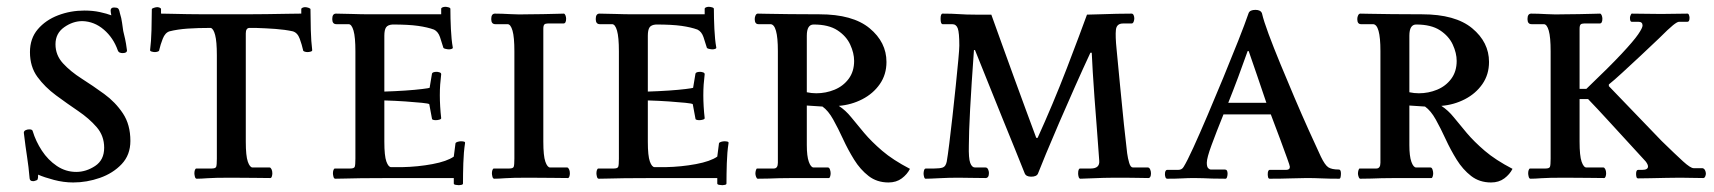

<svg xmlns="http://www.w3.org/2000/svg" viewBox="-20 -523 5036 564"><path d="M307 -478Q306 -483 305.5 -486.5Q305 -490 305 -492Q305 -501 315 -501Q323 -501 326.5 -498.5Q330 -496 332 -485Q337 -469 338.5 -456.5Q340 -444 342 -432Q345 -419 347.5 -408.5Q350 -398 353 -375Q353 -367 340 -367Q336 -367 332 -368.5Q328 -370 326 -375Q313 -412 285 -436Q257 -460 222 -461Q194 -461 168.5 -443Q143 -425 143 -393Q143 -361 165 -337Q187 -313 220 -292Q253 -271 286 -247Q319 -223 341 -190Q363 -157 363 -109Q363 -68 337.5 -41Q312 -14 273.5 -0.5Q235 13 195 13Q167 13 138.5 5.5Q110 -2 92 -10Q92 1 90.5 4Q89 7 80 9H76Q68 9 67 1Q64 -34 59.5 -62.5Q55 -91 50 -133Q50 -138 55 -140.5Q60 -143 66 -143Q75 -143 76 -138Q85 -108 103 -80.5Q121 -53 147 -35.5Q173 -18 204 -18Q233 -18 259.5 -35.5Q286 -53 286 -89Q286 -124 264 -149.5Q242 -175 209.5 -197Q177 -219 144.5 -243Q112 -267 90 -297Q68 -327 68 -370Q68 -410 91 -437Q114 -464 150.5 -478Q187 -492 228 -492Q253 -492 273.5 -487.5Q294 -483 307 -478Z M702 -107Q702 -65 708 -48Q714 -31 722 -31H772Q775 -31 777.5 -26Q780 -21 780 -14Q780 -9 778.5 -4.5Q777 0 774 0Q756 0 727 -0.5Q698 -1 658 -1Q610 -1 590 0.5Q570 2 558 2Q554 2 552.5 -4Q551 -10 551 -14Q551 -19 552.5 -23.5Q554 -28 557 -28H602Q613 -28 615 -33Q617 -38 617 -57V-361Q617 -401 612 -420Q607 -439 599 -441Q561 -441 531.5 -439Q502 -437 478 -431Q465 -427 458 -409Q451 -391 448 -377Q448 -373 443.5 -371.5Q439 -370 435 -370Q431 -370 425.5 -371.5Q420 -373 421 -377Q424 -400 425 -434.5Q426 -469 426 -496Q426 -498 432 -500Q438 -502 442 -502Q445 -502 449 -500.5Q453 -499 453 -496V-483Q461 -483 482 -482.5Q503 -482 530.5 -481.5Q558 -481 584 -481H658Q670 -481 699.5 -481Q729 -481 763 -481.5Q797 -482 824.5 -482.5Q852 -483 862 -483H865V-496Q865 -499 869 -500.5Q873 -502 876 -502Q881 -502 886.5 -500Q892 -498 892 -496Q892 -469 893 -434.5Q894 -400 897 -377Q898 -373 893 -371.5Q888 -370 883 -370Q879 -370 874.5 -371.5Q870 -373 870 -377Q867 -391 860.5 -409Q854 -427 840 -431Q817 -436 789.5 -438Q762 -440 731 -441H712Q702 -440 702 -425Z M1109 -254Q1141 -255 1170.5 -257Q1200 -259 1220 -261.5Q1240 -264 1242 -265L1249 -307Q1251 -312 1263 -312Q1266 -312 1271 -310.5Q1276 -309 1276 -305Q1274 -289 1273 -274.5Q1272 -260 1272 -243Q1272 -228 1273 -210.5Q1274 -193 1276 -176Q1276 -173 1270.5 -171.5Q1265 -170 1260 -170Q1256 -170 1252.5 -171Q1249 -172 1249 -174L1241 -217Q1239 -219 1219.5 -221Q1200 -223 1171 -225Q1142 -227 1109 -228V-107Q1109 -65 1115 -48.5Q1121 -32 1129 -32H1161Q1208 -33 1250.5 -41Q1293 -49 1313 -63L1318 -102Q1319 -105 1324.5 -106.5Q1330 -108 1334 -108Q1339 -108 1343 -107Q1347 -106 1346 -102Q1342 -76 1341 -43.5Q1340 -11 1340 16Q1340 19 1335.5 20Q1331 21 1328 21Q1324 21 1318.5 20Q1313 19 1313 16V0H1135Q1074 0 1041 0.5Q1008 1 992 1.5Q976 2 965 2Q961 2 959.5 -4Q958 -10 958 -14Q958 -19 959.5 -23.5Q961 -28 964 -28H1009Q1020 -28 1022 -33Q1024 -38 1024 -57V-372Q1024 -414 1018.5 -433Q1013 -452 1004 -452H968Q956 -452 956 -467Q956 -483 967 -483Q986 -483 1013.5 -482Q1041 -481 1069 -481H1276V-497Q1276 -500 1280 -501.5Q1284 -503 1288 -503Q1292 -503 1297.5 -501.5Q1303 -500 1303 -497Q1303 -470 1304.5 -438Q1306 -406 1310 -384Q1311 -381 1307 -379.5Q1303 -378 1299 -378Q1295 -378 1288.5 -379.5Q1282 -381 1282 -384Q1278 -398 1272.5 -414Q1267 -430 1255 -436Q1236 -443 1208 -447Q1180 -451 1133 -451Q1119 -450 1114 -442.5Q1109 -435 1109 -418Z M1576 -107Q1576 -65 1582 -48Q1588 -31 1596 -31H1646Q1649 -31 1651.5 -26Q1654 -21 1654 -14Q1654 -9 1652.5 -4.5Q1651 0 1648 0Q1630 0 1601 -0.5Q1572 -1 1532 -1Q1484 -1 1464 0.5Q1444 2 1432 2Q1428 2 1426.5 -4Q1425 -10 1425 -14Q1425 -19 1426.5 -23.5Q1428 -28 1431 -28H1476Q1487 -28 1489 -33Q1491 -38 1491 -57V-372Q1491 -414 1485.5 -433Q1480 -452 1471 -452H1435Q1423 -452 1423 -467Q1423 -483 1434 -483Q1453 -483 1479 -481.5Q1505 -480 1532 -481Q1550 -481 1574.5 -481.5Q1599 -482 1617.5 -482.5Q1636 -483 1636 -483Q1639 -483 1641 -478Q1643 -473 1643 -468Q1643 -454 1635 -454H1589Q1582 -454 1579 -451Q1576 -448 1576 -438Z M1883 -254Q1915 -255 1944.5 -257Q1974 -259 1994 -261.5Q2014 -264 2016 -265L2023 -307Q2025 -312 2037 -312Q2040 -312 2045 -310.5Q2050 -309 2050 -305Q2048 -289 2047 -274.5Q2046 -260 2046 -243Q2046 -228 2047 -210.5Q2048 -193 2050 -176Q2050 -173 2044.5 -171.5Q2039 -170 2034 -170Q2030 -170 2026.5 -171Q2023 -172 2023 -174L2015 -217Q2013 -219 1993.5 -221Q1974 -223 1945 -225Q1916 -227 1883 -228V-107Q1883 -65 1889 -48.5Q1895 -32 1903 -32H1935Q1982 -33 2024.5 -41Q2067 -49 2087 -63L2092 -102Q2093 -105 2098.5 -106.5Q2104 -108 2108 -108Q2113 -108 2117 -107Q2121 -106 2120 -102Q2116 -76 2115 -43.5Q2114 -11 2114 16Q2114 19 2109.5 20Q2105 21 2102 21Q2098 21 2092.5 20Q2087 19 2087 16V0H1909Q1848 0 1815 0.5Q1782 1 1766 1.5Q1750 2 1739 2Q1735 2 1733.5 -4Q1732 -10 1732 -14Q1732 -19 1733.5 -23.5Q1735 -28 1738 -28H1783Q1794 -28 1796 -33Q1798 -38 1798 -57V-372Q1798 -414 1792.5 -433Q1787 -452 1778 -452H1742Q1730 -452 1730 -467Q1730 -483 1741 -483Q1760 -483 1787.5 -482Q1815 -481 1843 -481H2050V-497Q2050 -500 2054 -501.5Q2058 -503 2062 -503Q2066 -503 2071.5 -501.5Q2077 -500 2077 -497Q2077 -470 2078.5 -438Q2080 -406 2084 -384Q2085 -381 2081 -379.5Q2077 -378 2073 -378Q2069 -378 2062.5 -379.5Q2056 -381 2056 -384Q2052 -398 2046.5 -414Q2041 -430 2029 -436Q2010 -443 1982 -447Q1954 -451 1907 -451Q1893 -450 1888 -442.5Q1883 -435 1883 -418Z M2350 -97Q2350 -64 2356 -47.5Q2362 -31 2370 -31H2412Q2416 -31 2418 -25Q2420 -19 2420 -14Q2420 -9 2418.5 -4.5Q2417 0 2415 0H2313Q2285 0 2268.5 0.5Q2252 1 2238.5 1.5Q2225 2 2206 2Q2203 2 2201 -3.5Q2199 -9 2199 -13Q2199 -18 2200.5 -23Q2202 -28 2204 -28H2253Q2265 -28 2265 -45V-373Q2265 -452 2243 -452H2208Q2197 -452 2197 -467Q2197 -473 2199.5 -478Q2202 -483 2206 -483Q2206 -483 2232 -482.5Q2258 -482 2299.5 -481.5Q2341 -481 2387 -481Q2485 -481 2534.5 -440Q2584 -399 2584 -341Q2584 -304 2564.5 -276Q2545 -248 2513 -231.5Q2481 -215 2444 -212Q2464 -199 2480.5 -178.5Q2497 -158 2518.5 -132.5Q2540 -107 2571.5 -80Q2603 -53 2653 -27Q2645 -11 2629 1Q2613 13 2590 13Q2556 13 2531.5 -6Q2507 -25 2489 -54Q2471 -83 2456.5 -114.5Q2442 -146 2427.5 -172Q2413 -198 2396 -210L2350 -213ZM2370 -451Q2350 -451 2350 -418V-252Q2364 -249 2378 -249Q2406 -249 2431.5 -259.5Q2457 -270 2473 -291.5Q2489 -313 2489 -344Q2489 -367 2477.5 -392Q2466 -417 2440 -434Q2414 -451 2370 -451Z M3279 -454Q3260 -454 3258 -435.5Q3256 -417 3260 -378Q3265 -327 3270.5 -268.5Q3276 -210 3281.5 -158Q3287 -106 3291 -73Q3293 -58 3297 -44.5Q3301 -31 3308 -31H3352Q3356 -31 3358.5 -25.5Q3361 -20 3361 -14Q3361 0 3353 0Q3342 0 3322 -0.5Q3302 -1 3283.5 -1Q3265 -1 3255 -1Q3243 -1 3221.5 -0.5Q3200 0 3180.5 1Q3161 2 3154 2Q3150 2 3148.5 -3.5Q3147 -9 3147 -13Q3147 -28 3153 -28H3184Q3211 -28 3209 -51Q3208 -63 3206 -92Q3204 -121 3201 -159Q3198 -197 3195 -237Q3192 -277 3190 -311.5Q3188 -346 3187 -368H3183Q3162 -323 3138 -269Q3114 -215 3091.5 -163Q3069 -111 3052.5 -71Q3036 -31 3029 -13Q3025 -4 3009 -4Q2994 -4 2990 -14Q2980 -40 2962.5 -82.5Q2945 -125 2924.5 -176Q2904 -227 2883 -279Q2862 -331 2844 -376H2841Q2826 -169 2826 -96Q2825 -58 2830 -44.5Q2835 -31 2844 -31H2875Q2880 -31 2882.5 -25.5Q2885 -20 2885 -15Q2885 0 2875 0Q2849 0 2831 -0.5Q2813 -1 2795 -1Q2767 -1 2739 0.5Q2711 2 2699 2Q2696 2 2694.5 -3.5Q2693 -9 2693 -13Q2693 -18 2694.5 -23Q2696 -28 2700 -28H2724Q2741 -28 2749.5 -31Q2758 -34 2761 -48Q2764 -65 2768.5 -101Q2773 -137 2778 -182Q2783 -227 2787.5 -270.5Q2792 -314 2795 -346.5Q2798 -379 2798 -389Q2798 -427 2793.5 -439.5Q2789 -452 2777 -452H2749Q2743 -452 2743 -468Q2743 -483 2749 -483Q2777 -483 2797.5 -481.5Q2818 -480 2845 -480H2892Q2906 -441 2923.5 -392.5Q2941 -344 2959 -294.5Q2977 -245 2994 -199Q3011 -153 3024 -118H3028Q3049 -164 3071.5 -217.5Q3094 -271 3114 -323Q3134 -375 3149.5 -416.5Q3165 -458 3173 -480Q3185 -480 3209.5 -481Q3234 -482 3260.5 -482.5Q3287 -483 3304 -483Q3308 -483 3310 -478.5Q3312 -474 3312 -469Q3312 -464 3310 -459Q3308 -454 3304 -454Z M3648 -485Q3652 -494 3668 -494Q3683 -494 3687 -484Q3692 -462 3706.5 -423Q3721 -384 3741 -335.5Q3761 -287 3782.5 -236.5Q3804 -186 3824.5 -140.5Q3845 -95 3860 -63Q3872 -38 3882 -31.5Q3892 -25 3913 -25Q3919 -25 3919 -13Q3919 -8 3918 -3Q3917 2 3914 2Q3883 2 3862 1Q3841 0 3818 0Q3799 0 3772 1Q3745 2 3710 2Q3706 2 3705 -2.5Q3704 -7 3704 -11Q3704 -24 3710 -24H3758Q3769 -24 3769 -33Q3769 -36 3761 -58Q3753 -80 3740.5 -114Q3728 -148 3713 -187H3574Q3553 -135 3539 -97Q3525 -59 3525 -45Q3525 -33 3529 -29Q3533 -25 3537 -25H3578Q3586 -25 3586 -13Q3586 -8 3584.5 -3Q3583 2 3580 2Q3555 2 3540.5 1.5Q3526 1 3514.5 0.5Q3503 0 3488 0Q3470 0 3452.5 1Q3435 2 3409 2Q3405 2 3403.5 -2.5Q3402 -7 3402 -11Q3402 -24 3409 -24H3441Q3452 -24 3457 -33Q3467 -49 3485.5 -89.5Q3504 -130 3527 -184Q3550 -238 3573.5 -295Q3597 -352 3617 -402.5Q3637 -453 3648 -485ZM3700 -221Q3686 -262 3672.5 -302Q3659 -342 3648 -373H3645Q3632 -336 3617 -296Q3602 -256 3588 -221Z M4120 -97Q4120 -64 4126 -47.5Q4132 -31 4140 -31H4182Q4186 -31 4188 -25Q4190 -19 4190 -14Q4190 -9 4188.5 -4.5Q4187 0 4185 0H4083Q4055 0 4038.5 0.5Q4022 1 4008.5 1.5Q3995 2 3976 2Q3973 2 3971 -3.5Q3969 -9 3969 -13Q3969 -18 3970.5 -23Q3972 -28 3974 -28H4023Q4035 -28 4035 -45V-373Q4035 -452 4013 -452H3978Q3967 -452 3967 -467Q3967 -473 3969.5 -478Q3972 -483 3976 -483Q3976 -483 4002 -482.5Q4028 -482 4069.5 -481.5Q4111 -481 4157 -481Q4255 -481 4304.5 -440Q4354 -399 4354 -341Q4354 -304 4334.5 -276Q4315 -248 4283 -231.5Q4251 -215 4214 -212Q4234 -199 4250.5 -178.5Q4267 -158 4288.5 -132.5Q4310 -107 4341.5 -80Q4373 -53 4423 -27Q4415 -11 4399 1Q4383 13 4360 13Q4326 13 4301.5 -6Q4277 -25 4259 -54Q4241 -83 4226.5 -114.5Q4212 -146 4197.5 -172Q4183 -198 4166 -210L4120 -213ZM4140 -451Q4120 -451 4120 -418V-252Q4134 -249 4148 -249Q4176 -249 4201.5 -259.5Q4227 -270 4243 -291.5Q4259 -313 4259 -344Q4259 -367 4247.5 -392Q4236 -417 4210 -434Q4184 -451 4140 -451Z M4620 -107Q4620 -65 4626 -48Q4632 -31 4640 -31H4690Q4693 -31 4695.5 -26Q4698 -21 4698 -14Q4698 -9 4696.5 -4.5Q4695 0 4692 0Q4674 0 4645 -0.5Q4616 -1 4576 -1Q4528 -1 4508 0.5Q4488 2 4476 2Q4472 2 4470.5 -4Q4469 -10 4469 -14Q4469 -19 4470.5 -23.5Q4472 -28 4475 -28H4520Q4531 -28 4533 -33Q4535 -38 4535 -57V-372Q4535 -414 4529.5 -433Q4524 -452 4515 -452H4479Q4467 -452 4467 -467Q4467 -483 4478 -483Q4497 -483 4523 -481.5Q4549 -480 4576 -481Q4594 -481 4618.5 -481.5Q4643 -482 4661.5 -482.5Q4680 -483 4680 -483Q4683 -483 4685 -478Q4687 -473 4687 -468Q4687 -454 4679 -454H4633Q4626 -454 4623 -451Q4620 -448 4620 -438V-262H4640Q4708 -327 4743.5 -365Q4779 -403 4792 -422Q4805 -441 4805 -448Q4805 -459 4793 -459H4773Q4768 -459 4768 -471Q4768 -474 4770 -478.5Q4772 -483 4773 -483Q4788 -483 4815.5 -482.5Q4843 -482 4860 -482Q4874 -482 4898 -482.5Q4922 -483 4937 -483Q4940 -483 4941.5 -478.5Q4943 -474 4943 -471Q4943 -459 4937 -459H4912Q4907 -459 4894.5 -449Q4882 -439 4853 -410Q4828 -386 4799 -359Q4770 -332 4745 -309Q4720 -286 4706 -275V-270L4861 -109Q4902 -69 4924 -49Q4946 -29 4955 -29H4981Q4986 -28 4988.5 -23Q4991 -18 4991 -13Q4991 -9 4989 -4.5Q4987 0 4983 0Q4969 0 4948 -0.5Q4927 -1 4916 -1Q4900 -1 4875.5 -0.5Q4851 0 4828 0.5Q4805 1 4792 1Q4788 1 4787 -3.5Q4786 -8 4786 -12Q4786 -24 4792 -24H4804Q4821 -24 4821 -34Q4821 -40 4814 -49Q4794 -71 4764.5 -103Q4735 -135 4703.5 -169.5Q4672 -204 4645 -232H4620Z"/></svg>

Font: Sedan SC
Style: Regular
Weight: 400
Designer: Sebastian Salazar
Foundry: Sebastian Salazar
Version: Version 1.100; ttfautohint (v1.8.4.7-5d5b)